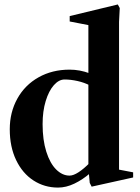

<svg xmlns="http://www.w3.org/2000/svg" viewBox="-20 -833 632 869"><path d="M386.2 -5 381.8 -53 388 -49.2Q354 -19.8 316.6 -1.9Q279.2 16 242.8 16Q181.2 16 131.5 -16.2Q81.8 -48.4 53 -108.4Q24.2 -168.4 24.2 -248Q24.2 -324.8 58.5 -386.6Q92.8 -448.4 154.6 -483.1Q216.4 -517.8 295 -517.8Q341.4 -517.8 385.8 -501L380 -495V-727.4L389.2 -717.6L295.4 -735.8V-760.2L513.2 -812.8L522 -796.6L518.8 -733.8V-57L510.4 -66.8L582.6 -53V-29.8L394.8 11.8ZM386 -96 380 -82.2V-458L387.4 -446Q361.8 -459.4 330.9 -466.3Q300 -473.2 272.2 -473.2Q246.6 -473.2 223.8 -447.6Q201 -422 186.9 -376Q172.8 -330 172.8 -271Q172.8 -199.4 189.6 -146.4Q206.4 -93.4 234.3 -65.8Q262.2 -38.2 294.8 -38.2Q312 -38.2 335.5 -53.4Q359 -68.6 386 -96Z"/></svg>

Font: Wittgenstein
Style: Regular
Weight: 400
Designer: Jörg Drees
Foundry: Jörg Drees
Version: Version 1.003;Glyphs 3.1.2 (3151)